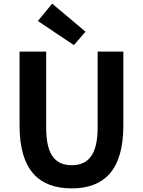

<svg xmlns="http://www.w3.org/2000/svg" viewBox="-20 -1026 788 1060"><path d="M376 14C556 14 661 -88 661 -333V-741H519V-320C519 -166 462 -114 376 -114C289 -114 235 -166 235 -320V-741H88V-333C88 -88 194 14 376 14ZM388 -777 452 -851 268 -1006 189 -910Z"/></svg>

Font: Noto Sans Mono CJK TC
Style: Bold
Weight: 700
Designer: Ryoko NISHIZUKA 西塚涼子 (kana, bopomofo & ideographs); Paul D. Hunt (Latin, Greek & Cyrillic); Sandoll Communications 산돌커뮤니
Foundry: Adobe
Version: Version 2.004;hotconv 1.0.118;makeotfexe 2.5.65603